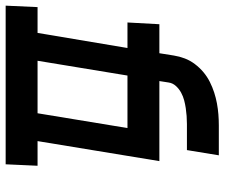

<svg xmlns="http://www.w3.org/2000/svg" viewBox="-98 -698 775 662"><g transform="rotate(90 289.0 -367.5)"><path d="M-22 0 -17 -110H72L124 -420H36L42 -530H142L150 -580Q153 -599 160 -617.5Q167 -636 179.5 -652.5Q192 -669 207.5 -682Q223 -695 241 -704Q259 -713 277.5 -719Q296 -725 315 -728.5Q334 -732 353 -733.5Q372 -735 391 -735H494L476 -625H386Q372 -625 358.5 -624Q345 -623 331.5 -621Q318 -619 304.5 -615.5Q291 -612 278 -605Q265 -598 255 -587Q245 -576 243 -562L238 -530H319L317 -475L314 -420H219L168 -110H241L236 0ZM236 0 241 -110H349L400 -420H314L317 -475L319 -530H514L445 -110H530L525 0Z"/></g></svg>

Font: Iosevka Curly Slab XBdExObl
Style: Regular
Weight: 800
Width: 7
Italic angle: -9°
Monospace: yes
Designer: Belleve Invis
Foundry: Belleve Invis
Version: Version 11.1.0; ttfautohint (v1.8.3)